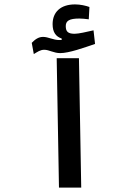

<svg xmlns="http://www.w3.org/2000/svg" viewBox="-20 -848 626 868"><path d="M246.6 0H347.2L336.9 -585H236.3ZM132.8 -603.5C149.9 -613.8 162.1 -623 180.2 -623C202.1 -623 222.7 -607.9 252.4 -607.9C292 -607.9 359.9 -632.3 409.7 -649.4L402.8 -710.9C372.6 -704.1 335.9 -695.3 317.4 -695.3C287.6 -695.3 277.3 -705.1 277.3 -730C277.3 -753.4 292.5 -764.2 338.4 -764.2C349.6 -764.2 366.2 -762.7 381.3 -760.7L384.3 -816.4C368.2 -822.3 343.3 -828.1 319.3 -828.1C254.4 -828.1 217.8 -793.9 217.8 -738.8C217.8 -701.7 232.9 -682.6 258.8 -673.8L259.3 -668C255.9 -667 252.4 -667 247.6 -667C220.7 -667 198.2 -681.2 174.8 -681.2C153.8 -681.2 138.7 -669.9 123.5 -654.3Z"/></svg>

Font: Cascadia Mono NF
Style: Regular
Weight: 400
Monospace: yes
Designer: Aaron Bell
Foundry: Saja Typeworks
Version: Version 2404.023